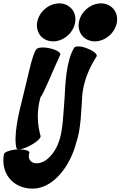

<svg xmlns="http://www.w3.org/2000/svg" viewBox="-36 -842 714 1137"><path d="M409 -709C414 -739 407 -768 389 -789C371 -810 345 -822 315 -822C285 -822 254 -810 230 -789C205 -768 189 -739 184 -709C179 -680 187 -651 204 -630C222 -609 249 -597 279 -597C308 -597 339 -609 363 -630C388 -651 404 -680 409 -709ZM656 -709C661 -739 654 -768 636 -789C618 -810 592 -822 562 -822C532 -822 501 -810 477 -789C452 -768 436 -739 431 -709C426 -680 434 -651 451 -630C469 -609 496 -597 526 -597C555 -597 586 -609 610 -630C635 -651 651 -680 656 -709ZM403 -559C358 -485 351 -358 346 -256C339 -172 337 -67 312 -1C290 63 238 125 181 125C145 125 126 97 138 62C139 49 106 41 64 43C23 46 -12 59 -13 72C-33 186 42 275 157 275C281 275 381 139 416 1C443 -76 445 -185 451 -277C458 -354 488 -434 536 -508C543 -520 518 -541 481 -555C445 -570 410 -571 403 -559ZM178 -548C154 -520 124 -361 99 -267C72 -162 43 -33 62 37C67 49 103 41 142 20C181 0 209 -26 204 -38C184 -108 181 -186 204 -267C221 -282 281 -434 321 -518C325 -531 297 -548 258 -556C219 -565 183 -561 178 -548Z"/></svg>

Font: Nupuram Black Oblique
Style: Regular
Weight: 900
Designer: Santhosh Thottingal (santhosh.thottingal@gmail.com)
Foundry: SMC
Version: Version 1.000